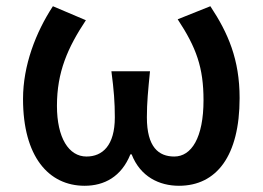

<svg xmlns="http://www.w3.org/2000/svg" viewBox="-20 -584 844 617"><path d="M252 13C315 13 370 -16 399 -88H403C431 -16 492 13 555 13C676 13 750 -83 750 -269C750 -393 713 -478 656 -564L551 -522C611 -431 634 -367 634 -262C634 -141 595 -81 540 -81C490 -81 452 -111 452 -207C452 -255 456 -294 462 -355H338C346 -294 349 -255 349 -207C349 -116 309 -81 258 -81C201 -81 163 -141 163 -244C163 -352 197 -430 256 -519L150 -564C95 -480 54 -374 54 -266C54 -81 136 13 252 13Z"/></svg>

Font: Source Han Sans KR Medium
Style: Regular
Weight: 500
Designer: Ryoko NISHIZUKA (kana & ideographs); Paul D. Hunt (Latin, Greek & Cyrillic); Wenlong ZHANG (bopomofo); Sandoll Communica
Foundry: Adobe Systems Incorporated
Version: Version 1.001;PS 1.001;hotconv 1.0.78;makeotf.lib2.5.61930